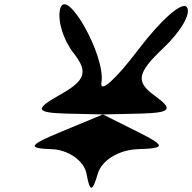

<svg xmlns="http://www.w3.org/2000/svg" viewBox="-20 -846 902 901"><path d="M262 -803C249 -749 277 -658 326 -596C395 -508 381 -468 261 -401C141 -334 148 -317 288 -313L463 -309L270 -229C115 -165 106 -150 221 -146C300 -144 375 -91 386 -31C402 57 413 57 439 -31C457 -94 538 -143 627 -146C759 -150 759 -161 623 -229L463 -309L641 -313C783 -317 794 -333 706 -397C616 -462 623 -503 744 -618C828 -697 878 -782 857 -812C836 -842 736 -754 629 -613C522 -472 447 -405 456 -459C477 -583 289 -916 262 -803Z"/></svg>

Font: Venom Sans
Style: Obl
Weight: 400
Version: Version 1.001